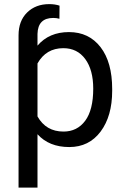

<svg xmlns="http://www.w3.org/2000/svg" viewBox="-20 -691 601 915"><path d="M514.6 -258.3Q514.6 -137.7 459.5 -64Q404.3 9.8 310.1 9.8Q213.9 9.8 158.7 -51.3V203.1H68.4V-522.5Q68.4 -591.3 109.1 -631.3Q149.9 -671.4 214.8 -671.4Q241.7 -671.4 263.7 -664.1L263.2 -601.6Q249.5 -605.5 233.9 -605.5Q160.6 -605.5 158.7 -529.3V-473.6Q213.9 -538.1 308.6 -538.1Q403.8 -538.1 459.2 -466.3Q514.6 -394.5 514.6 -266.6ZM424.3 -268.6Q424.3 -357.9 386.2 -409.7Q348.1 -461.4 281.7 -461.4Q199.7 -461.4 158.7 -388.7V-136.2Q199.2 -64 282.7 -64Q347.7 -64 386 -115.5Q424.3 -167 424.3 -268.6Z"/></svg>

Font: Roboto
Style: Regular
Weight: 400
Designer: Google
Version: Version 2.001047; 2015